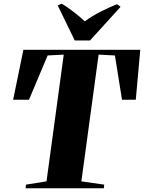

<svg xmlns="http://www.w3.org/2000/svg" viewBox="-20 -1010 772 1030"><path d="M117 0 119.5 -19.5 229.5 -37 322 -717 235.5 -712.5 135.5 -475H50.5L105.5 -743H732.5L708.5 -475H634.5L596.5 -712.5L509 -717L416.5 -37L539 -19.5L537 0ZM381 -793 290 -980 311 -990.5Q346 -969 378 -944Q410 -919 435 -895.5Q472.5 -923.5 519 -947Q565.5 -970.5 607.5 -987.5L627 -973.5L463 -793Z"/></svg>

Font: Merriweather 144pt Black
Style: Italic
Weight: 900
Italic angle: -7.8°
Version: Version 2.101